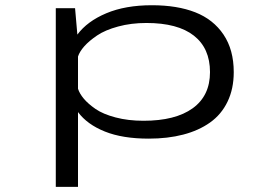

<svg xmlns="http://www.w3.org/2000/svg" viewBox="-20 -532 1090 752"><path d="M198.5 -500H274L283 -396.5Q321.5 -448.5 396.2 -480Q471 -511.5 575 -511.5Q674 -511.5 744.8 -483.8Q815.5 -456 855.5 -396.5Q895.5 -337 895.5 -249.5Q895.5 -184 871.2 -133.8Q847 -83.5 802.5 -52Q758 -20.5 697.5 -4.8Q637 11 562.5 11Q460 11 390.8 -16.8Q321.5 -44.5 285.5 -93V200H198.5ZM553.5 -442Q493.5 -442 442.8 -428.2Q392 -414.5 360.5 -393.2Q329 -372 310.2 -350.8Q291.5 -329.5 285.5 -310.5V-184.5Q291.5 -165.5 308.2 -145.5Q325 -125.5 354.2 -105.2Q383.5 -85 432.8 -72Q482 -59 542 -59Q667 -59 734.8 -108Q802.5 -157 802.5 -249.5Q802.5 -343 739.2 -392.5Q676 -442 553.5 -442Z"/></svg>

Font: League Mono Extended Light
Style: Regular
Weight: 300
Width: 9
Designer: Tyler Finck
Foundry: The League of Moveable Type / Tyler Finck
Version: Version 2.210